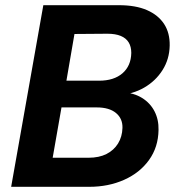

<svg xmlns="http://www.w3.org/2000/svg" viewBox="-20 -720 681 740"><path d="M23 0 147 -700H438Q503 -700 546.5 -681Q590 -662 612.5 -627.5Q635 -593 634 -544Q633 -492 606.5 -450Q580 -408 536 -382.5Q492 -357 436 -353L454 -364Q496 -362 527.5 -342.5Q559 -323 575.5 -291Q592 -259 591 -219Q590 -153 554.5 -103.5Q519 -54 458.5 -27Q398 0 324 0ZM183 -112H321Q362 -112 390.5 -126.5Q419 -141 435 -167Q451 -193 452 -227Q453 -263 427 -284.5Q401 -306 353 -306H217ZM236 -409H362Q419 -409 452 -437.5Q485 -466 486 -516Q486 -540 476 -556.5Q466 -573 445.5 -581.5Q425 -590 394 -590L267 -589Z"/></svg>

Font: DM Sans 20pt ExtraBold
Style: Italic
Weight: 800
Italic angle: -10°
Version: Version 4.004;gftools[0.9.30]